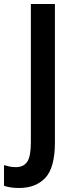

<svg xmlns="http://www.w3.org/2000/svg" viewBox="-80 -734 367 958"><path d="M15 204Q-29 204 -60 193V90Q-47 94 -32 97Q-17 100 0 100Q37 100 55.5 73.5Q74 47 74 -24V-714H194V-24Q194 102 146.5 153Q99 204 15 204Z"/></svg>

Font: Noto Sans Myanmar Condensed SemiBold
Style: Regular
Weight: 600
Width: 3
Designer: Monotype Design Team
Foundry: Monotype Imaging Inc.
Version: Version 2.107; ttfautohint (v1.8.4.7-5d5b)